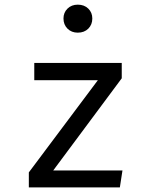

<svg xmlns="http://www.w3.org/2000/svg" viewBox="-20 -813 655 833"><path d="M508.2 -473.3 210.8 -73.3H511.3L500 0H105.1V-65.1L404.6 -465.1H128.7V-540H508.2ZM380.5 -732.8Q380.5 -706.2 363.1 -688.7Q345.6 -671.3 317.4 -671.3Q290.3 -671.3 272.8 -688.7Q255.4 -706.2 255.4 -732.8Q255.4 -758.5 272.8 -775.6Q290.3 -792.8 317.4 -792.8Q345.6 -792.8 363.1 -775.6Q380.5 -758.5 380.5 -732.8Z"/></svg>

Font: Fira Code
Style: Regular
Weight: 400
Designer: Carrois Corporate, Edenspiekermann AG, Nikita Prokopov
Foundry: Carrois Corporate, Edenspiekermann AG, Nikita Prokopov
Version: Version 5.002